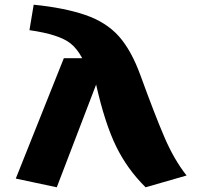

<svg xmlns="http://www.w3.org/2000/svg" viewBox="-20 -778 854 815"><path d="M47 -20 251 -531H329Q307 -572 279 -594Q231 -632 105 -650L123 -758Q253 -745 342 -714.5Q431 -684 484.5 -624Q538 -564 577 -456Q637 -291 678 -195.5Q719 -100 772 -33L598 17Q520 -60 472.5 -157.5Q425 -255 388 -419L221 17Z"/></svg>

Font: Fix15 Mono
Style: Bold
Weight: 700
Designer: Carrois Corporate & Edenspiekermann AG
Foundry: Carrois Corporate GbR & Edenspiekermann AG
Version: Version 3.206